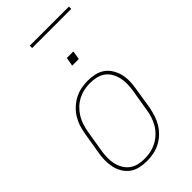

<svg xmlns="http://www.w3.org/2000/svg" viewBox="-270 -958 1041 1041"><g transform="rotate(-45 250.0 -438.0)"><path d="M197 8Q169 8 142.5 2Q116 -4 95.5 -19Q75 -34 61.5 -56.5Q48 -79 42.5 -105Q37 -131 37.5 -158.5Q38 -186 43 -213L63 -333Q67 -358 75 -383.5Q83 -409 97 -432Q111 -455 131.5 -474Q152 -493 176 -505.5Q200 -518 226 -523Q252 -528 277 -528Q304 -528 330.5 -522Q357 -516 377.5 -501Q398 -486 411.5 -463.5Q425 -441 431 -415Q437 -389 436 -361.5Q435 -334 430 -307L411 -187Q406 -162 398 -136.5Q390 -111 376 -88Q362 -65 342 -46Q322 -27 298 -14.5Q274 -2 248 3Q222 8 197 8ZM197 -10Q220 -10 243.5 -15Q267 -20 289 -31.5Q311 -43 329.5 -60.5Q348 -78 360.5 -99.5Q373 -121 380.5 -144Q388 -167 391 -190L411 -310Q415 -334 416 -359Q417 -384 412 -407Q407 -430 396 -450.5Q385 -471 366.5 -485Q348 -499 324.5 -504.5Q301 -510 276 -510Q253 -510 229.5 -505Q206 -500 184 -488.5Q162 -477 144 -459.5Q126 -442 113 -420.5Q100 -399 93 -376Q86 -353 82 -330L62 -210Q58 -186 57 -161Q56 -136 61 -113Q66 -90 77.5 -69.5Q89 -49 107 -35Q125 -21 148.5 -15.5Q172 -10 197 -10ZM275 -645 284 -695H334L326 -645ZM189 -866V-884H489V-866Z"/></g></svg>

Font: Iosevka SS04 Thin
Style: Italic
Weight: 100
Italic angle: -9°
Monospace: yes
Designer: Belleve Invis
Foundry: Belleve Invis
Version: Version 19.0.0; ttfautohint (v1.8.4)